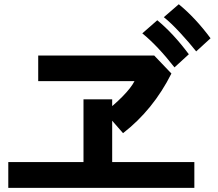

<svg xmlns="http://www.w3.org/2000/svg" viewBox="-20 -951 1040 915"><path d="M162.1 -564.5V-686.5H714.8L796.9 -600.6Q710 -427.7 566.4 -316.4L478.5 -417Q521.5 -448.2 563 -490.2Q604.5 -532.2 621.1 -564.5ZM19.5 -55.7V-178.7H377.9V-477.5H514.6V-178.7H906.2V-55.7ZM760.7 -869.1 832 -930.7Q911.1 -866.2 983.4 -768.6L915 -706.1Q881.8 -748 837.9 -795.4Q793.9 -842.8 760.7 -869.1ZM658.2 -792 729.5 -854.5Q805.7 -792 879.9 -692.4L811.5 -629.9Q730.5 -733.4 658.2 -792Z"/></svg>

Font: Gothic A1 ExtraBold
Style: Regular
Weight: 800
Designer: HanYang I&C Co.,Ltd.
Foundry: HanYang I&C Co.,Ltd.
Version: Version 2.50